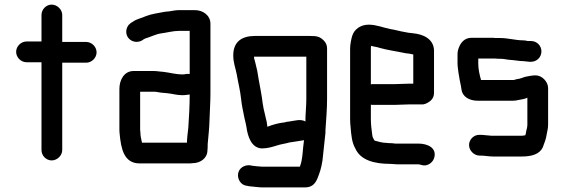

<svg xmlns="http://www.w3.org/2000/svg" viewBox="-20 -659 2447 833"><path d="M160 -594V-479H95C71 -479 50 -458 50 -434C50 -410 71 -389 95 -389H160V-8C160 16 180 37 204 37C228 37 250 16 250 -8V-387H354C378 -387 399 -408 399 -432C399 -456 378 -477 354 -477H250V-594C250 -618 228 -639 204 -639C180 -639 160 -618 160 -594Z M771 -336C745 -336 716 -344 691 -347L671 -349C663 -350 655 -351 646 -351H560C519 -351 498 -313 498 -273V-101C498 -94 498 -86 499 -79C505 -15 517 50 586 50H796C803 50 810 50 815 49C850 49 880 27 880 -7C881 -14 881 -21 881 -27C881 -32 881 -37 882 -44C885 -78 888 -102 889 -139C890 -175 893 -216 893 -252V-556C893 -592 861 -615 826 -615H756C742 -615 728 -612 716 -610L696 -608C666 -602 638 -599 613 -589C594 -580 573 -577 557 -565C543 -558 533 -548 529 -532C520 -492 562 -464 597 -484C601 -487 605 -490 610 -492C632 -498 653 -510 678 -514C703 -517 730 -525 756 -525H803V-338C791 -340 783 -336 771 -336ZM589 -86C588 -91 588 -96 588 -101V-261H647C651 -261 655 -261 660 -260L679 -257C686 -256 694 -256 702 -255C726 -253 746 -246 771 -246C784 -246 792 -248 803 -249C803 -202 800 -148 797 -105C795 -88 791 -55 791 -40H596C593 -55 589 -68 589 -86Z M1305 -132C1284 -144 1259 -135 1236 -132L1221 -130C1220 -129 1217 -128 1214 -128C1187 -125 1163 -118 1140 -109C1138 -123 1138 -129 1134 -143L1129 -165C1125 -180 1123 -190 1120 -208C1116 -244 1108 -282 1102 -316L1096 -352C1093 -366 1090 -379 1087 -390C1084 -402 1082 -405 1082 -413H1309V-229C1309 -197 1305 -166 1305 -132ZM1399 -230V-449C1399 -463 1394 -474 1384 -484C1366 -501 1355 -503 1323 -503H1086C1028 -503 992 -477 992 -419C992 -386 1001 -368 1007 -337C1013 -301 1022 -268 1026 -230C1029 -199 1036 -172 1041 -145L1046 -124L1049 -109C1055 -65 1071 -18 1115 -15C1141 -15 1163 -22 1182 -28C1196 -33 1220 -36 1236 -41L1250 -43C1263 -45 1276 -47 1288 -49C1291 -49 1295 -50 1299 -51C1293 -14 1294 33 1281 64H1116C1107 64 1081 61 1074 60L1064 58C1052 57 1040 60 1030 67C998 90 1013 143 1051 147L1061 149C1073 150 1104 154 1116 154H1304C1333 154 1347 138 1356 118C1367 92 1374 70 1379 38C1383 -3 1388 -41 1392 -83V-94C1395 -141 1399 -183 1399 -230Z M1692 -294H1598C1595 -294 1592 -294 1589 -293V-449C1589 -451 1589 -455 1590 -460C1604 -456 1614 -456 1628 -451C1664 -441 1703 -436 1740 -428L1757 -426C1761 -425 1766 -424 1771 -423H1773V-296H1754C1741 -296 1707 -294 1692 -294ZM1754 -206H1808C1819 -205 1830 -209 1843 -218C1856 -227 1863 -240 1863 -257V-441C1861 -490 1817 -511 1769 -515L1752 -517C1747 -518 1741 -519 1736 -520C1716 -523 1694 -530 1673 -533C1642 -539 1614 -552 1579 -552C1544 -552 1516 -531 1508 -503C1504 -491 1499 -465 1499 -449V-142C1499 -129 1500 -118 1501 -108C1504 -70 1507 -40 1522 -14C1544 35 1602 52 1673 52C1684 52 1693 54 1704 54H1796C1801 54 1805 56 1809 57C1835 65 1859 45 1864 25C1876 -18 1834 -36 1796 -36H1695C1688 -37 1681 -38 1673 -38C1669 -38 1664 -38 1658 -39C1638 -39 1621 -45 1605 -49C1602 -54 1595 -65 1595 -74C1592 -96 1589 -118 1589 -143V-205C1592 -204 1595 -204 1598 -204H1692C1707 -204 1740 -206 1754 -206Z M2304 -332C2288 -332 2275 -329 2260 -326C2251 -324 2234 -316 2224 -316C2219 -315 2214 -313 2209 -312H2067C2061 -333 2055 -358 2055 -383V-405H2128C2135 -404 2142 -404 2149 -404C2162 -404 2173 -402 2185 -400L2207 -398C2220 -397 2233 -394 2245 -394C2255 -394 2269 -391 2278 -391H2284C2309 -391 2329 -411 2329 -436C2329 -461 2309 -481 2284 -481H2270C2262 -483 2255 -484 2249 -484C2217 -484 2184 -494 2151 -494H2131C2124 -495 2117 -495 2111 -495H2026C2003 -495 1985 -483 1974 -460C1968 -447 1965 -436 1965 -425V-383C1965 -376 1966 -368 1967 -360L1969 -344C1970 -338 1971 -332 1972 -327C1974 -310 1980 -289 1982 -272C1986 -239 2016 -222 2053 -222H2204C2213 -222 2221 -223 2229 -225C2242 -228 2256 -229 2268 -235V-118C2268 -108 2265 -98 2263 -90C2262 -84 2261 -76 2259 -72C2252 -71 2247 -70 2244 -70H2119C2114 -70 2108 -70 2103 -71C2093 -71 2078 -74 2067 -74H2061C2036 -75 2015 -54 2015 -30C2015 -6 2036 15 2059 16H2065C2081 16 2101 20 2119 20H2244C2287 20 2321 10 2335 -20C2341 -38 2349 -54 2352 -77C2354 -89 2358 -102 2358 -118V-277C2358 -304 2332 -332 2304 -332Z"/></svg>

Font: Electronic
Style: Blk
Weight: 900
Version: Version 1.011